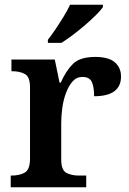

<svg xmlns="http://www.w3.org/2000/svg" viewBox="-20 -786 543 806"><path d="M25 0V-49H28Q62 -49 84 -61.5Q106 -74 106 -121V-419Q106 -463 85 -475Q64 -487 31 -487H28V-536H210L230 -439H235Q257 -489 286.5 -518Q316 -547 380 -547Q436 -547 462 -524.5Q488 -502 488 -465Q488 -382 375 -382Q375 -423 365 -443Q355 -463 326 -463Q301 -463 284.5 -444Q268 -425 257 -395.5Q246 -366 241.5 -332.5Q237 -299 237 -270V-116Q237 -72 258.5 -60.5Q280 -49 311 -49H342V0ZM181 -619Q196 -638 213.5 -664Q231 -690 247.5 -717Q264 -744 274 -766H412V-756Q403 -743 383 -723Q363 -703 337.5 -681Q312 -659 286 -639.5Q260 -620 238 -606H181Z"/></svg>

Font: Noto Serif Myanmar SemiBold
Style: Regular
Weight: 600
Designer: Ben Mitchell and the Monotype Design Team
Foundry: Monotype Imaging Inc.
Version: Version 2.106; ttfautohint (v1.8.4.7-5d5b)